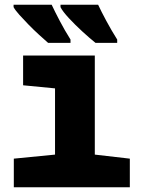

<svg xmlns="http://www.w3.org/2000/svg" viewBox="-20 -786 603 806"><path d="M38 0V-120L211 -137V-415L77 -428V-553H378V-137L525 -120V0ZM381 -606Q356 -626 325.5 -654Q295 -682 269 -710Q243 -738 234 -756V-766H392Q405 -738 426.5 -698Q448 -658 472 -620V-606ZM182 -606Q166 -620 144 -640Q122 -660 100.5 -682Q79 -704 61.5 -723.5Q44 -743 37 -756V-766H197Q210 -738 231 -698Q252 -658 276 -620V-606Z"/></svg>

Font: Noto Sans Mono SemiCondensed Black
Style: Regular
Weight: 900
Width: 4
Designer: Monotype Design Team
Foundry: Monotype Imaging Inc.
Version: Version 2.014; ttfautohint (v1.8.4.7-5d5b)